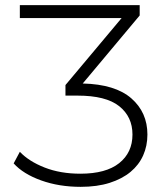

<svg xmlns="http://www.w3.org/2000/svg" viewBox="-20 -720 651 745"><path d="M293 5Q209 5 139.5 -20Q70 -45 33 -86L57 -131Q92 -94 153 -70Q214 -46 292 -46Q391 -46 442.5 -87Q494 -128 494 -198Q494 -267 442.5 -308Q391 -349 281 -349H234V-390L452 -650H57V-700H522V-660L301 -396Q427 -393 489.5 -338.5Q552 -284 552 -198Q552 -154 535.5 -117Q519 -80 486.5 -53Q454 -26 405.5 -10.5Q357 5 293 5Z"/></svg>

Font: Montserrat-Alt1 Light
Style: Regular
Weight: 300
Designer: Differentunic
Foundry: Differentunic
Version: Version 7.222